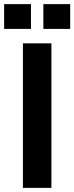

<svg xmlns="http://www.w3.org/2000/svg" viewBox="-43 -910 360 930"><path d="M68 -700H206V0H68ZM167 -890H297V-770H167ZM-23 -890H107V-770H-23Z"/></svg>

Font: Uncut Sans Variable
Style: Regular
Weight: 400
Designer: Kasper Nordkvist
Foundry: UNCUT.wtf
Version: Version 1.303;Glyphs 3.1.2 (3151)